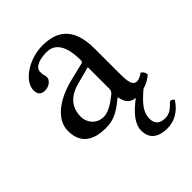

<svg xmlns="http://www.w3.org/2000/svg" viewBox="-187 -536 834 834"><g transform="rotate(-45 230.0 -119.5)"><path d="M460 135C456 128 450 124 441 124C419 146 403 162 374 162C337 162 324 141 324 115C324 74.9 349.9 45.4 397.6 4.7C420.9 -1.9 441.3 -13.8 455 -27C453.3 -39.3 449.3 -47.7 438 -54C430.5 -47.8 413.7 -38 401 -38C372 -38 371 -77 371 -123V-270C371 -412 293 -439 220 -439C138 -439 55 -385 55 -328C55 -304 67 -292 90 -292C119 -292 137 -313 137 -326C137 -333 136 -340 134 -344C133 -347 132 -353 132 -364C132 -395 174 -406 212 -406C246 -406 293 -389 293 -276C293 -269 290 -265 287 -264L201 -243C105 -219 36 -166 36 -98C36 -16 92 10 162 10C196.8 10 227 2 271 -32L291 -48H293C298.4 -20.1 307.5 4.5 345.9 9.2C296.2 46.3 262 85.1 262 126C262 180 300 200 350 200C391 200 431 180 460 135ZM293 -233V-101C293 -88 287 -81 279 -75C253 -54 219 -31 191 -31C141 -31 119 -71 119 -102C119 -147 140 -193 214 -212Z"/></g></svg>

Font: Libertinus Serif
Style: Regular
Weight: 400
Designer: Philipp H. Poll
Foundry: Khaled Hosny
Version: Version 6.2